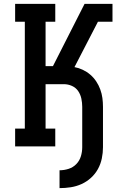

<svg xmlns="http://www.w3.org/2000/svg" viewBox="-20 -755 640 990"><path d="M287 215V123Q311 123 334 115.5Q357 108 373.5 91Q390 74 397 51Q404 28 404 4V-204Q404 -225 399.5 -246.5Q395 -268 383 -285.5Q371 -303 351 -312Q331 -321 309 -321H215V-92H265V0H58V-92H108V-643H58V-735H265V-643H215V-414H253L416 -735H560V-643H485L364 -409Q386 -405 407 -395Q428 -385 445.5 -370Q463 -355 476 -335.5Q489 -316 497 -294Q505 -272 508 -249.5Q511 -227 511 -204V4Q511 33 505 62Q499 91 485 116.5Q471 142 449 162Q427 182 400.5 194Q374 206 345 210.5Q316 215 287 215Z"/></svg>

Font: Iosevka Etoile Semibold
Style: Regular
Weight: 600
Designer: Belleve Invis
Foundry: Belleve Invis
Version: Version 22.1.2; ttfautohint (v1.8.4)